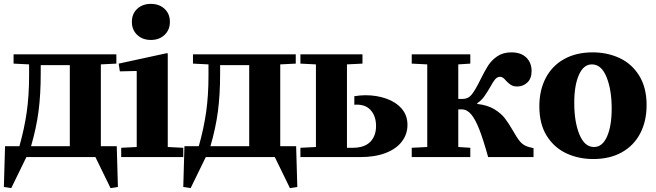

<svg xmlns="http://www.w3.org/2000/svg" viewBox="-20 -810 3382 990"><path d="M38 160 0 154 6 -56H80Q106 -148 118 -233Q130 -318 130 -420V-478L50 -482V-530H580V-482L500 -478V-56H582L588 154L550 160L472 0H116ZM340 -56V-474H190V-432Q190 -321 178.5 -234.5Q167 -148 140 -56Z M841 -536 845 -534V-52L925 -48V0H605V-48L685 -52V-442L683 -444L598 -442L592 -482ZM660 -697Q660 -739 687.5 -764.5Q715 -790 758 -790Q801 -790 828.5 -764.5Q856 -739 856 -697Q856 -656 828.5 -630Q801 -604 758 -604Q715 -604 687.5 -630Q660 -656 660 -697Z M963 160 925 154 931 -56H1005Q1031 -148 1043 -233Q1055 -318 1055 -420V-478L975 -482V-530H1505V-482L1425 -478V-56H1507L1513 154L1475 160L1397 0H1041ZM1265 -56V-474H1115V-432Q1115 -321 1103.5 -234.5Q1092 -148 1065 -56Z M1529 -48 1609 -52V-478L1529 -482V-530H1849V-482L1769 -478V-48H1799Q1859 -48 1889 -78.5Q1919 -109 1919 -160Q1919 -212 1890.5 -243Q1862 -274 1807 -270V-314Q1839 -319 1865 -319Q1921 -319 1970.5 -302Q2020 -285 2050.5 -250.5Q2081 -216 2081 -166Q2081 -118 2052 -80Q2023 -42 1968 -21Q1913 0 1837 0H1529Z M2183 -52V-478L2103 -482V-530H2405V-482L2343 -478V-300H2365Q2395 -300 2413.5 -324Q2432 -348 2457 -399Q2479 -444 2497 -472Q2515 -500 2544.5 -520Q2574 -540 2617 -540Q2666 -540 2693.5 -513.5Q2721 -487 2721 -444Q2721 -405 2699 -384.5Q2677 -364 2647 -364Q2627 -364 2614.5 -372Q2602 -380 2589 -394Q2573 -414 2559 -414Q2544 -414 2533 -401Q2522 -388 2507 -360Q2490 -331 2476 -311.5Q2462 -292 2441 -278V-274Q2494 -268 2528.5 -247Q2563 -226 2582.5 -201Q2602 -176 2625 -136Q2646 -98 2663 -78.5Q2680 -59 2707 -52L2731 -46V0H2497Q2472 -90 2451.5 -142.5Q2431 -195 2409.5 -220.5Q2388 -246 2361 -246H2343V-52L2405 -48V0H2103V-48Z M3036 -540Q3111 -540 3174 -511Q3237 -482 3275.5 -420.5Q3314 -359 3314 -268Q3314 -185 3281 -122Q3248 -59 3186 -24.5Q3124 10 3039 10Q2964 10 2901 -19Q2838 -48 2799.5 -109Q2761 -170 2761 -262Q2761 -345 2794 -408Q2827 -471 2889 -505.5Q2951 -540 3036 -540ZM3043 -52Q3086 -52 3110 -106Q3134 -160 3134 -250Q3134 -347 3107.5 -412.5Q3081 -478 3032 -478Q2989 -478 2965 -424Q2941 -370 2941 -279Q2941 -182 2967.5 -117Q2994 -52 3043 -52Z"/></svg>

Font: Minipax
Style: Bold
Weight: 700
Designer: Raphaël Ronot, Igor Stepanchenko (Cyrillic)
Foundry: steppetype
Version: Version 1.002